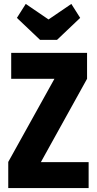

<svg xmlns="http://www.w3.org/2000/svg" viewBox="-20 -957 493 977"><path d="M37 -688V-556H257L22 -133V0H431V-132H188L423 -556V-688ZM270 -754 388 -866 343 -937 227 -858 111 -937 66 -866 184 -754Z"/></svg>

Font: Secuela Black
Style: Regular
Weight: 900
Designer: Fernando Haro
Foundry: deFharo
Version: Version 1.704